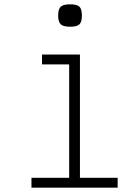

<svg xmlns="http://www.w3.org/2000/svg" viewBox="-20 -871 640 891"><path d="M301 0V-603L332 -572H175V-618H351V0ZM126 0V-46H526V0ZM305 -747Q274 -747 262 -758Q250 -769 250 -799Q250 -829 262 -840Q274 -851 305 -851Q337 -851 348.5 -840Q360 -829 360 -799Q360 -769 348.5 -758Q337 -747 305 -747Z"/></svg>

Font: Victor Mono Thin Thin
Style: Regular
Weight: 250
Monospace: yes
Version: Version 1.561;gftools[0.9.30]